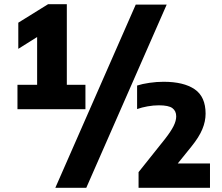

<svg xmlns="http://www.w3.org/2000/svg" viewBox="-20 -830 1062 918"><path d="M63.5 -308V-424.5H157.5V-653L67.5 -596.5V-721.5L210 -810H299.5V-424.5H388.5V-308ZM244.5 68 629 -808H777L392.5 68ZM642.5 68V-7L768.5 -165Q797 -201.5 809.8 -227Q822.5 -252.5 822.5 -273.5Q822.5 -299.5 804.2 -313Q786 -326.5 739.5 -326.5Q713.5 -326.5 685.5 -321.5Q657.5 -316.5 635.5 -308.5V-421Q660 -429 694.5 -434Q729 -439 762 -439Q858.5 -439 910.8 -403.2Q963 -367.5 963 -286.5Q963 -249.5 947.2 -211.8Q931.5 -174 895 -129L830 -48.5H984V68Z"/></svg>

Font: Encode Sans SemiCondensed SemiCondensed ExtraBold
Style: Regular
Weight: 800
Width: 4
Designer: Multiple Designers
Foundry: Impallari Type
Version: Version 3.000; ttfautohint (v1.8.3) -l 8 -r 50 -G 200 -x 14 